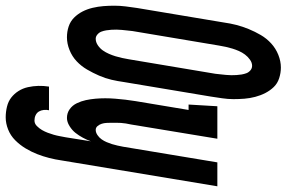

<svg xmlns="http://www.w3.org/2000/svg" viewBox="-205 -597 1006 674"><g transform="rotate(90 298.0 -260.0)"><path d="M92 8Q72 8 54 2Q36 -4 23 -17Q10 -30 1.5 -46.5Q-7 -63 -11.5 -82Q-16 -101 -17.5 -120Q-19 -139 -19 -158.5Q-19 -178 -16.5 -198Q-14 -218 -11 -238L40 -543Q43 -565 48.5 -586.5Q54 -608 63 -630Q72 -652 84 -672.5Q96 -693 113.5 -709Q131 -725 153.5 -734Q176 -743 198 -743Q217 -743 235.5 -737Q254 -731 266.5 -718Q279 -705 287.5 -688.5Q296 -672 301 -653Q306 -634 307.5 -615Q309 -596 309 -576.5Q309 -557 306 -537Q303 -517 300 -497L249 -192Q246 -170 241 -148.5Q236 -127 226.5 -105Q217 -83 205 -62.5Q193 -42 176 -26Q159 -10 136.5 -1Q114 8 92 8ZM97 -93Q109 -93 120 -100.5Q131 -108 138 -118Q145 -128 150 -139.5Q155 -151 158.5 -162.5Q162 -174 164.5 -185.5Q167 -197 169 -209L220 -513Q221 -522 222 -531.5Q223 -541 224 -550.5Q225 -560 225 -569Q225 -578 224.5 -587Q224 -596 222.5 -605Q221 -614 218 -622Q215 -630 208 -636Q201 -642 192 -642Q181 -642 170.5 -634.5Q160 -627 152.5 -617Q145 -607 140 -595.5Q135 -584 131.5 -572.5Q128 -561 125.5 -549.5Q123 -538 121 -526L70 -222Q69 -213 68 -203.5Q67 -194 66 -184.5Q65 -175 65 -166Q65 -157 65.5 -148Q66 -139 67.5 -130Q69 -121 72 -113Q75 -105 82 -99Q89 -93 97 -93ZM373 223Q354 223 335.5 218.5Q317 214 303.5 203.5Q290 193 280.5 178Q271 163 267 145Q263 127 262.5 108.5Q262 90 265 71H348Q346 80 347 89.5Q348 99 352.5 106.5Q357 114 365.5 118Q374 122 384 122Q395 122 403.5 113.5Q412 105 417.5 95.5Q423 86 427 75.5Q431 65 434 54.5Q437 44 439 33Q441 22 443 12L457 -76Q452 -62 444.5 -48Q437 -34 427.5 -22Q418 -10 403.5 -1Q389 8 375 8Q358 8 344.5 -1.5Q331 -11 323.5 -26.5Q316 -42 312.5 -58.5Q309 -75 307.5 -92Q306 -109 306 -126.5Q306 -144 307.5 -162Q309 -180 311 -197.5Q313 -215 316 -233L347 -419H328L334 -520H448L398 -217Q396 -208 394.5 -199Q393 -190 392.5 -181.5Q392 -173 392 -164.5Q392 -156 392 -147.5Q392 -139 392.5 -130.5Q393 -122 395.5 -114Q398 -106 403.5 -99.5Q409 -93 417 -93Q426 -93 435 -99Q444 -105 450 -113.5Q456 -122 460 -131.5Q464 -141 467 -150.5Q470 -160 472 -169.5Q474 -179 476 -189L531 -520H615L524 28Q521 49 515.5 70.5Q510 92 502 112.5Q494 133 482 153Q470 173 453.5 189.5Q437 206 415.5 214.5Q394 223 373 223Z"/></g></svg>

Font: Iosevka HT Extended
Style: Bold Italic
Weight: 700
Width: 7
Italic angle: -9°
Monospace: yes
Designer: Belleve Invis
Foundry: Belleve Invis
Version: Version 32.3.0; ttfautohint (v1.8.4)